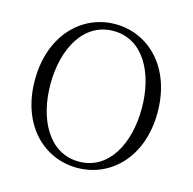

<svg xmlns="http://www.w3.org/2000/svg" viewBox="-109 -852 981 977"><g transform="rotate(15 381.0 -363.5)"><path d="M381 15C557 15 704 -128 704 -362C704 -600 557 -742 381 -742C205 -742 58 -597 58 -362C58 -125 205 15 381 15ZM381 -18C224 -18 140 -176 140 -362C140 -548 224 -706 381 -706C538 -706 621 -548 621 -362C621 -176 538 -18 381 -18Z"/></g></svg>

Font: Noto Serif TC Light
Style: Regular
Weight: 300
Designer: Ryoko NISHIZUKA 西塚涼子 (kana & ideographs); Frank Grießhammer (Latin, Greek & Cyrillic); Wenlong ZHANG 张文龙 (bopomofo); San
Foundry: Adobe
Version: Version 2.001;hotconv 1.1.0;makeotfexe 2.6.0